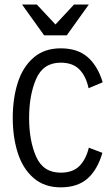

<svg xmlns="http://www.w3.org/2000/svg" viewBox="-20 -804 483 837"><path d="M35.6 -289.6Q35.6 -375 57.4 -443.4Q79.1 -511.7 126 -552.5Q172.9 -593.3 244.6 -593.3Q317.4 -593.3 361.3 -555.7Q405.3 -518.1 427.7 -445.3L366.2 -419.4Q354.5 -473.1 325.4 -502Q296.4 -530.8 244.6 -530.8Q168.5 -530.8 137.7 -460.2Q106.9 -389.6 106.9 -289.6Q106.9 -190.4 137.7 -120.8Q168.5 -51.3 244.6 -51.3Q297.4 -51.3 326.2 -80.3Q355 -109.4 367.2 -160.2L426.3 -137.7Q404.8 -63.5 361.3 -25.4Q317.9 12.7 244.6 12.7Q172.9 12.7 126 -28.3Q79.1 -69.3 57.4 -137.7Q35.6 -206.1 35.6 -289.6ZM76.2 -784.2H140.6L221.7 -697.3L302.7 -784.2H367.2L271 -649.9H172.4Z"/></svg>

Font: Decalotype Light
Style: Regular
Weight: 300
Designer: Alfredo Marco Pradil
Foundry: Alfredo Marco Pradil
Version: Version 1.0